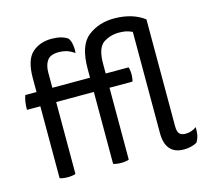

<svg xmlns="http://www.w3.org/2000/svg" viewBox="-110 -883 1112 1029"><g transform="rotate(-15 446.5 -368.5)"><path d="M860.4 2Q870.1 -11.7 876 -35.2Q878.9 -52.7 878.9 -70.3Q878.9 -75.2 878.9 -80.1Q868.2 -71.3 851.6 -65.4Q835.9 -59.6 818.4 -59.6Q795.9 -59.6 784.2 -71.3Q773.4 -82 773.4 -115.2Q773.4 -311.5 773.4 -706.1Q741.2 -730.5 699.2 -743.2Q656.2 -755.9 605.5 -755.9Q521.5 -755.9 460.9 -709Q400.4 -662.1 400.4 -532.2Q400.4 -515.6 400.4 -482.4Q347.7 -482.4 191.4 -482.4Q191.4 -502.9 191.4 -566.4Q191.4 -608.4 209 -632.8Q225.6 -658.2 274.4 -658.2Q295.9 -658.2 316.4 -652.3Q337.9 -645.5 359.4 -629.9Q362.3 -651.4 358.4 -675.8Q354.5 -700.2 343.8 -713.9Q328.1 -725.6 305.7 -731.4Q282.2 -737.3 253.9 -737.3Q189.5 -737.3 146.5 -699.2Q103.5 -660.2 103.5 -559.6Q103.5 -534.2 103.5 -482.4Q87.9 -482.4 41 -482.4Q35.2 -465.8 32.2 -446.3Q29.3 -425.8 29.3 -403.3Q53.7 -403.3 103.5 -403.3Q103.5 -303.7 103.5 -4.9Q110.4 -1 121.1 0Q131.8 2 148.4 2Q164.1 2 173.8 0Q184.6 -1 191.4 -4.9Q191.4 -137.7 191.4 -403.3Q243.2 -403.3 400.4 -403.3Q400.4 -303.7 400.4 -4.9Q407.2 -1 418 0Q428.7 2 444.3 2Q460 2 469.7 0Q480.5 -1 487.3 -4.9Q487.3 -137.7 487.3 -403.3Q518.6 -403.3 614.3 -403.3Q617.2 -409.2 618.2 -418.9Q620.1 -429.7 620.1 -443.4Q620.1 -456.1 618.2 -465.8Q617.2 -475.6 614.3 -482.4Q571.3 -482.4 487.3 -482.4Q487.3 -496.1 487.3 -537.1Q487.3 -624 525.4 -650.4Q564.5 -675.8 611.3 -675.8Q629.9 -675.8 648.4 -672.9Q667 -668.9 685.5 -660.2Q685.5 -472.7 685.5 -98.6Q685.5 -39.1 711.9 -9.8Q737.3 19.5 788.1 19.5Q809.6 19.5 828.1 14.6Q847.7 9.8 860.4 2Z"/></g></svg>

Font: cl
Style: Regular
Weight: 400
Designer: Mitja Miklavcic
Version: Version 1.0